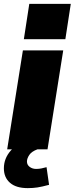

<svg xmlns="http://www.w3.org/2000/svg" viewBox="-29 -770 385 990"><path d="M8 0 89 -510H297L216 0ZM94 -568 122 -750H336L308 -568ZM114 200Q54 200 22.5 172.5Q-9 145 -9 98Q-9 47 26.5 6.5Q62 -34 115 -52L164 0Q134 11 122 29Q110 47 110 63Q110 80 124 90.5Q138 101 157 101Q172 101 184 98.5Q196 96 211 92L224 183Q187 193 164 196.5Q141 200 114 200Z"/></svg>

Font: Mulish ExtraBlack
Style: Italic
Weight: 1000
Italic angle: -9°
Designer: Vernon Adams
Foundry: Vernon Adams
Version: Version 3.603; ttfautohint (v1.8.3)